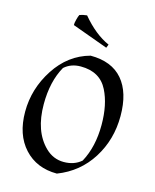

<svg xmlns="http://www.w3.org/2000/svg" viewBox="-130 -964 861 1066"><g transform="rotate(15 301.0 -431.0)"><path d="M313 -666Q435 -666 497.5 -593Q560 -520 560 -384.5Q560 -249 491.5 -140.5Q423 -32 301 15Q184 15 113 -62.5Q42 -140 42 -272Q42 -404 116.5 -518.5Q191 -633 313 -666ZM276 -594Q220 -594 182 -560Q131 -470 131 -339Q131 -183 215 -101Q260 -57 320.5 -57Q381 -57 421 -92Q471 -184 471 -310Q471 -427 431 -506Q387 -594 276 -594ZM385 -731 179 -806Q178 -816 183.5 -837.5Q189 -859 194 -868Q214 -875 236 -877Q311 -787 393 -751Z"/></g></svg>

Font: Almendra
Style: Regular
Weight: 400
Designer: Ana Sanfelippo
Foundry: Ana Sanfelippo
Version: Version 1.004